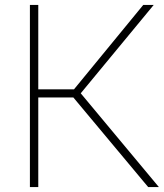

<svg xmlns="http://www.w3.org/2000/svg" viewBox="-20 -760 668 780"><path d="M582 0 278 -364H135.5V0H101.5V-740H135.5V-397H280.5L562 -740H604.5L308 -381L625.5 0Z"/></svg>

Font: Encode Sans Semi Expanded Thin
Style: Regular
Weight: 250
Width: 6
Designer: Multiple Designers
Foundry: Impallari Type
Version: Version 2.000